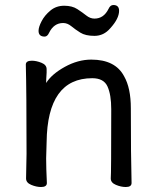

<svg xmlns="http://www.w3.org/2000/svg" viewBox="-20 -729 628 766"><path d="M481.9 17.1Q462.9 17.1 442.4 8.5Q421.9 0 421.9 -17.1Q423.8 -34.2 423.8 -293Q423.8 -351.1 408.9 -384Q394 -417 348.1 -417Q168.9 -417 166 -162.1L164.1 -97.2Q164.1 -59.1 167 1Q167 17.1 144 17.1Q125 17.1 104.5 8.5Q84 0 84 -17.1L85.9 -115.2Q85.9 -363.8 83 -471.2Q83 -486.8 106.9 -486.8Q125 -486.8 145.5 -478.5Q166 -470.2 166 -453.1V-439Q164.1 -411.1 164.1 -397.9Q186 -433.1 238.5 -462.2Q291 -491.2 344.2 -491.2Q439.9 -491.2 475.1 -424.8Q502 -377.9 502 -296.9Q502 -105 504.9 1Q504.9 17.1 481.9 17.1ZM158.2 -583Q133.8 -583 133.8 -606Q133.8 -621.1 146 -644.5Q158.2 -668 181.2 -687Q204.1 -706.1 236.1 -706.1Q268.1 -706.1 288.6 -692.6Q309.1 -679.2 324.5 -667Q339.8 -654.8 356.9 -654.8Q394 -654.8 413.1 -693.8Q419.9 -709 432.1 -709Q455.1 -709 455.1 -686Q455.1 -654.8 419.9 -616.2Q394 -585.9 356.9 -585.9Q320.8 -585.9 300.3 -598.9Q279.8 -611.8 264.4 -624.5Q249 -637.2 231.9 -637.2Q194.8 -637.2 175.8 -598.1Q168.9 -583 158.2 -583Z"/></svg>

Font: LXGW WenKai Screen
Style: Regular
Weight: 400
Designer: LXGW / Fontworks Inc.
Foundry: LXGW / Fontworks Inc.
Version: Version 1.510;January 18,2025